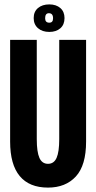

<svg xmlns="http://www.w3.org/2000/svg" viewBox="-20 -841 437 872"><path d="M198 11Q113 11 69.5 -41.5Q26 -94 26 -198V-660H147V-209Q147 -151 159 -124Q171 -97 198 -97Q225 -97 237 -124Q249 -151 249 -209V-660H371V-198Q371 -90 324.5 -39.5Q278 11 198 11ZM204 -696Q172 -696 152.5 -713Q133 -730 133 -759Q133 -788 152.5 -804.5Q172 -821 204 -821Q235 -821 254 -804.5Q273 -788 273 -759Q273 -729 254 -712.5Q235 -696 204 -696ZM204 -738Q221 -738 221 -758Q221 -781 202 -781Q185 -781 185 -758Q185 -738 204 -738Z"/></svg>

Font: Bricolage Grotesque 96pt Condensed SemiBold
Style: Regular
Weight: 600
Width: 3
Designer: Mathieu Triay
Foundry: Atelier Triay
Version: Version 1.001; ttfautohint (v1.8.4.7-5d5b);gftools[0.9.33.de